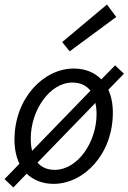

<svg xmlns="http://www.w3.org/2000/svg" viewBox="-25 -801 568 849"><path d="M111 -188C111 -315 196 -436 295 -436C330 -436 357 -423 375 -400L117 -134C113 -150 111 -168 111 -188ZM34 28 93 -33C123 -4 164 12 212 12C345 12 474 -118 474 -303C474 -342 467 -376 454 -404L523 -475L484 -512L423 -450C393 -481 351 -498 301 -498C168 -498 39 -367 39 -183C39 -142 47 -106 61 -77L-5 -9ZM283 -574 489 -726 448 -781 250 -615ZM217 -50C184 -50 159 -61 141 -82L397 -346C400 -331 402 -315 402 -297C402 -171 318 -50 217 -50Z"/></svg>

Font: Source Sans Pro
Style: Italic
Weight: 400
Italic angle: -11°
Designer: Paul D. Hunt
Foundry: Adobe Systems Incorporated
Version: Version 3.006;hotconv 1.0.111;makeotfexe 2.5.65597